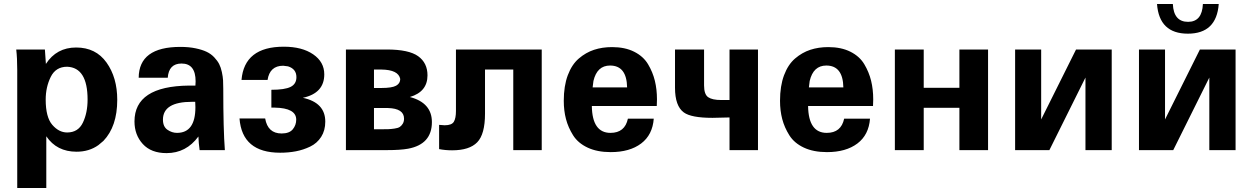

<svg xmlns="http://www.w3.org/2000/svg" viewBox="-20 -749 6253 958"><path d="M565 -251Q565 -118 496 -46L471 -25Q425 8 362 8Q263 8 211 -69V189H66V-400Q66 -460 61 -502H204L209 -430Q262 -512 360 -512Q458 -512 511.5 -437Q565 -362 565 -251ZM315 -88Q370 -88 393.5 -137Q417 -186 417 -252Q417 -412 315 -416Q258 -416 233 -365Q208 -314 208 -252Q208 -164 241 -126Q274 -88 315 -88Z M880 -515Q922 -515 955.5 -508Q989 -501 1011 -490.5Q1033 -480 1049 -463Q1065 -446 1073.5 -429.5Q1082 -413 1087 -389.5Q1092 -366 1093 -348.5Q1094 -331 1094 -306Q1094 -103 1102 0H976Q971 -35 970 -68Q909 15 811 15Q734 15 692.5 -30.5Q651 -76 651 -143Q651 -319 923 -322H955L956 -342V-343Q956 -432 886 -432Q822 -432 817 -361H672Q673 -515 880 -515ZM863 -86Q955 -86 955 -214Q955 -232 954 -241H938Q793 -241 793 -152Q793 -117 815.5 -101.5Q838 -86 863 -86Z M1396 -516Q1487 -516 1542.5 -478Q1598 -440 1598 -378Q1598 -284 1491 -261Q1603 -237 1603 -142Q1603 -98 1582.5 -66Q1562 -34 1527.5 -17.5Q1493 -1 1456 6Q1419 13 1378 13Q1188 13 1175 -158H1303Q1316 -83 1385 -83Q1424 -83 1441 -104Q1458 -125 1458 -152Q1458 -210 1351 -212H1334V-301Q1401 -301 1430 -315.5Q1459 -330 1459 -364Q1459 -405 1417 -418L1393 -421Q1326 -421 1315 -350H1185Q1199 -516 1396 -516Z M1910 -502Q2020 -502 2066.5 -468.5Q2113 -435 2113 -373Q2113 -291 2025 -265Q2135 -236 2135 -140Q2135 -29 2016 -7Q1978 0 1911 0H1706V-502ZM1977 -355Q1968 -401 1883 -402H1846V-310H1883Q1936 -310 1956.5 -321.5Q1977 -333 1977 -355ZM1883 -104Q1906 -104 1918.5 -104.5Q1931 -105 1948.5 -107.5Q1966 -110 1974.5 -115.5Q1983 -121 1989.5 -131.5Q1996 -142 1996 -157Q1996 -208 1915 -210H1846V-104Z M2199 -124Q2234 -124 2244.5 -141.5Q2255 -159 2255 -195V-502H2683V0H2541V-402H2400V-182Q2400 -79 2361 -39Q2322 1 2236 1Q2202 1 2171 -5V-126L2198 -124Z M3034 -514Q3098 -514 3144 -491Q3190 -468 3213.5 -428.5Q3237 -389 3247.5 -346Q3258 -303 3258 -253L3257 -221V-220H2933Q2935 -86 3026 -86Q3098 -86 3113 -157H3242Q3236 -76 3179 -33Q3122 10 3027 10Q2960 10 2912 -12.5Q2864 -35 2839.5 -74Q2815 -113 2804 -155Q2793 -197 2793 -246Q2793 -320 2813 -373.5Q2833 -427 2868 -457Q2903 -487 2944 -500.5Q2985 -514 3034 -514ZM3109 -313Q3107 -422 3024 -422Q2959 -422 2941 -345L2937 -313Z M3493 -323Q3493 -278 3513.5 -264Q3534 -250 3578 -250H3620V-502H3762V0H3620V-163Q3564 -161 3535 -161Q3429 -161 3392 -188Q3348 -220 3348 -311V-502H3493Z M4113 -514Q4177 -514 4223 -491Q4269 -468 4292.5 -428.5Q4316 -389 4326.5 -346Q4337 -303 4337 -253L4336 -221V-220H4012Q4014 -86 4105 -86Q4177 -86 4192 -157H4321Q4315 -76 4258 -33Q4201 10 4106 10Q4039 10 3991 -12.5Q3943 -35 3918.5 -74Q3894 -113 3883 -155Q3872 -197 3872 -246Q3872 -320 3892 -373.5Q3912 -427 3947 -457Q3982 -487 4023 -500.5Q4064 -514 4113 -514ZM4188 -313Q4186 -422 4103 -422Q4038 -422 4020 -345L4016 -313Z M4910 0H4767V-211H4589V0H4445V-502H4589V-311H4767V-502H4910Z M5527 0H5396V-362L5216 0H5045V-502H5175V-153L5349 -502H5527Z M6061 -729Q6050 -581 5907 -581Q5764 -581 5753 -729H5832Q5836 -640 5908 -640Q5978 -640 5982 -729ZM6145 0H6014V-362L5834 0H5663V-502H5793V-153L5967 -502H6145Z"/></svg>

Font: cwTeXHei
Style: Medium
Weight: 500
Version: Version 1.17